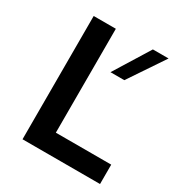

<svg xmlns="http://www.w3.org/2000/svg" viewBox="-160 -786 849 901"><g transform="rotate(30 265.0 -335.5)"><path d="M90 -668H210V-105H510V0H90ZM409 -671H494L365 -479H290Z"/></g></svg>

Font: Madhuban Medium
Style: Regular
Weight: 500
Designer: jaikishan Patel
Foundry: MagicType
Version: Version 1.000